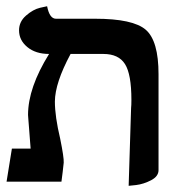

<svg xmlns="http://www.w3.org/2000/svg" viewBox="-20 -582 555 615"><path d="M392.1 13.2 399.9 -235.8Q400.9 -244.6 400.9 -262.2Q400.9 -344.2 380.4 -376.7Q359.9 -409.2 311 -409.2H206.1Q156.2 -316.4 155.8 -256.8Q155.8 -209 172.9 -137.2Q185.1 -77.1 184.1 -61Q183.1 -52.2 180.7 -30.5Q178.2 -8.8 176.8 0H1L18.1 -106H78.1Q77.1 -112.8 75.2 -143.1Q74.2 -155.3 73 -172.1Q71.8 -189 70.8 -200Q69.8 -210.9 69.8 -213.9Q69.8 -300.8 137.2 -409.2Q94.2 -409.2 67.6 -431.2Q41 -453.1 41 -484.9Q41 -512.7 63.5 -532.2Q85.9 -551.8 108.4 -557.1L130.9 -562Q138.7 -522 159.2 -522H284.2Q406.2 -522 447 -486.6Q487.8 -451.2 487.8 -344.2V-37.1Q487.8 -17.1 463.9 -4.6Q439.9 7.8 416 10.7Z"/></svg>

Font: Linux Libertine
Style: Semibold
Weight: 600
Designer: Philipp H. Poll
Foundry: Philipp H. Poll
Version: Version 5.1.2 ; ttfautohint (v0.9)